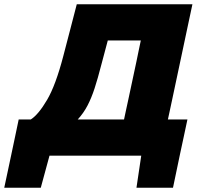

<svg xmlns="http://www.w3.org/2000/svg" viewBox="-95 -733 934 904"><path d="M-75 151Q-66.5 112 -58.2 72.2Q-50 32.5 -41.5 -6.5Q-33 -47 -24.2 -88.5Q-15.5 -130 -7 -170.5H50Q86 -193.5 126.8 -263Q167.5 -332.5 203 -469Q220 -533.5 236 -595.5Q252 -657.5 266.5 -713H811Q798.5 -655 786.8 -599.5Q775 -544 760 -473L715.5 -263.5Q710 -238.5 705.2 -215.2Q700.5 -192 695.5 -170.5H787.5Q779 -130 770 -88.5Q761 -47 752.5 -7Q744.5 32 736 72Q727.5 112 719.5 151H547.5L570 0H138L97 151ZM381.5 -426Q365.5 -363.5 350.5 -317.5Q335.5 -271.5 317 -236Q298.5 -200.5 271 -170.5H489Q493.5 -192 498.5 -215.2Q503.5 -238.5 509 -263.5L547 -441.5Q552.5 -469 557.8 -494Q563 -519 568 -542.5H412.5Q404.5 -513.5 397 -484.2Q389.5 -455 381.5 -426Z"/></svg>

Font: Commissioner ExtraBold
Style: Italic
Weight: 800
Italic angle: -12°
Designer: Kostas Bartsokas
Foundry: Kostas Bartsokas
Version: Version 1.000; ttfautohint (v1.8.3)